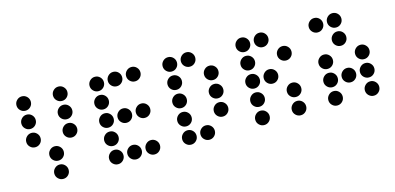

<svg xmlns="http://www.w3.org/2000/svg" viewBox="-63 -1036 2859 1388"><g transform="rotate(-15 1367.0 -342.0)"><path d="M190.4 -615.2Q190.4 -592.8 174.8 -577.1Q159.2 -561.5 136.7 -561.5Q114.7 -561.5 98.9 -577.1Q83 -592.8 83 -615.2Q83 -637.2 98.9 -653.1Q114.7 -668.9 136.7 -668.9Q159.2 -668.9 174.8 -653.1Q190.4 -637.2 190.4 -615.2ZM463.9 -615.2Q463.9 -592.8 448.2 -577.1Q432.6 -561.5 410.2 -561.5Q388.2 -561.5 372.3 -577.1Q356.4 -592.8 356.4 -615.2Q356.4 -637.2 372.3 -653.1Q388.2 -668.9 410.2 -668.9Q432.6 -668.9 448.2 -653.1Q463.9 -637.2 463.9 -615.2ZM190.4 -478.5Q190.4 -456.1 174.8 -440.4Q159.2 -424.8 136.7 -424.8Q114.7 -424.8 98.9 -440.4Q83 -456.1 83 -478.5Q83 -500.5 98.9 -516.4Q114.7 -532.2 136.7 -532.2Q159.2 -532.2 174.8 -516.4Q190.4 -500.5 190.4 -478.5ZM463.9 -478.5Q463.9 -456.1 448.2 -440.4Q432.6 -424.8 410.2 -424.8Q388.2 -424.8 372.3 -440.4Q356.4 -456.1 356.4 -478.5Q356.4 -500.5 372.3 -516.4Q388.2 -532.2 410.2 -532.2Q432.6 -532.2 448.2 -516.4Q463.9 -500.5 463.9 -478.5ZM190.4 -341.8Q190.4 -319.3 174.8 -303.7Q159.2 -288.1 136.7 -288.1Q114.7 -288.1 98.9 -303.7Q83 -319.3 83 -341.8Q83 -363.8 98.9 -379.6Q114.7 -395.5 136.7 -395.5Q159.2 -395.5 174.8 -379.6Q190.4 -363.8 190.4 -341.8ZM463.9 -341.8Q463.9 -319.3 448.2 -303.7Q432.6 -288.1 410.2 -288.1Q388.2 -288.1 372.3 -303.7Q356.4 -319.3 356.4 -341.8Q356.4 -363.8 372.3 -379.6Q388.2 -395.5 410.2 -395.5Q432.6 -395.5 448.2 -379.6Q463.9 -363.8 463.9 -341.8ZM327.1 -205.1Q327.1 -182.6 311.5 -167Q295.9 -151.4 273.4 -151.4Q251.5 -151.4 235.6 -167Q219.7 -182.6 219.7 -205.1Q219.7 -227.1 235.6 -242.9Q251.5 -258.8 273.4 -258.8Q295.9 -258.8 311.5 -242.9Q327.1 -227.1 327.1 -205.1ZM327.1 -68.4Q327.1 -45.9 311.5 -30.3Q295.9 -14.6 273.4 -14.6Q251.5 -14.6 235.6 -30.3Q219.7 -45.9 219.7 -68.4Q219.7 -90.3 235.6 -106.2Q251.5 -122.1 273.4 -122.1Q295.9 -122.1 311.5 -106.2Q327.1 -90.3 327.1 -68.4Z M737.3 -615.2Q737.3 -592.8 721.7 -577.1Q706.1 -561.5 683.6 -561.5Q661.6 -561.5 645.8 -577.1Q629.9 -592.8 629.9 -615.2Q629.9 -637.2 645.8 -653.1Q661.6 -668.9 683.6 -668.9Q706.1 -668.9 721.7 -653.1Q737.3 -637.2 737.3 -615.2ZM874 -615.2Q874 -592.8 858.4 -577.1Q842.8 -561.5 820.3 -561.5Q798.3 -561.5 782.5 -577.1Q766.6 -592.8 766.6 -615.2Q766.6 -637.2 782.5 -653.1Q798.3 -668.9 820.3 -668.9Q842.8 -668.9 858.4 -653.1Q874 -637.2 874 -615.2ZM1010.7 -615.2Q1010.7 -592.8 995.1 -577.1Q979.5 -561.5 957 -561.5Q935.1 -561.5 919.2 -577.1Q903.3 -592.8 903.3 -615.2Q903.3 -637.2 919.2 -653.1Q935.1 -668.9 957 -668.9Q979.5 -668.9 995.1 -653.1Q1010.7 -637.2 1010.7 -615.2ZM737.3 -478.5Q737.3 -456.1 721.7 -440.4Q706.1 -424.8 683.6 -424.8Q661.6 -424.8 645.8 -440.4Q629.9 -456.1 629.9 -478.5Q629.9 -500.5 645.8 -516.4Q661.6 -532.2 683.6 -532.2Q706.1 -532.2 721.7 -516.4Q737.3 -500.5 737.3 -478.5ZM737.3 -341.8Q737.3 -319.3 721.7 -303.7Q706.1 -288.1 683.6 -288.1Q661.6 -288.1 645.8 -303.7Q629.9 -319.3 629.9 -341.8Q629.9 -363.8 645.8 -379.6Q661.6 -395.5 683.6 -395.5Q706.1 -395.5 721.7 -379.6Q737.3 -363.8 737.3 -341.8ZM874 -341.8Q874 -319.3 858.4 -303.7Q842.8 -288.1 820.3 -288.1Q798.3 -288.1 782.5 -303.7Q766.6 -319.3 766.6 -341.8Q766.6 -363.8 782.5 -379.6Q798.3 -395.5 820.3 -395.5Q842.8 -395.5 858.4 -379.6Q874 -363.8 874 -341.8ZM1010.7 -341.8Q1010.7 -319.3 995.1 -303.7Q979.5 -288.1 957 -288.1Q935.1 -288.1 919.2 -303.7Q903.3 -319.3 903.3 -341.8Q903.3 -363.8 919.2 -379.6Q935.1 -395.5 957 -395.5Q979.5 -395.5 995.1 -379.6Q1010.7 -363.8 1010.7 -341.8ZM737.3 -205.1Q737.3 -182.6 721.7 -167Q706.1 -151.4 683.6 -151.4Q661.6 -151.4 645.8 -167Q629.9 -182.6 629.9 -205.1Q629.9 -227.1 645.8 -242.9Q661.6 -258.8 683.6 -258.8Q706.1 -258.8 721.7 -242.9Q737.3 -227.1 737.3 -205.1ZM737.3 -68.4Q737.3 -45.9 721.7 -30.3Q706.1 -14.6 683.6 -14.6Q661.6 -14.6 645.8 -30.3Q629.9 -45.9 629.9 -68.4Q629.9 -90.3 645.8 -106.2Q661.6 -122.1 683.6 -122.1Q706.1 -122.1 721.7 -106.2Q737.3 -90.3 737.3 -68.4ZM874 -68.4Q874 -45.9 858.4 -30.3Q842.8 -14.6 820.3 -14.6Q798.3 -14.6 782.5 -30.3Q766.6 -45.9 766.6 -68.4Q766.6 -90.3 782.5 -106.2Q798.3 -122.1 820.3 -122.1Q842.8 -122.1 858.4 -106.2Q874 -90.3 874 -68.4ZM1010.7 -68.4Q1010.7 -45.9 995.1 -30.3Q979.5 -14.6 957 -14.6Q935.1 -14.6 919.2 -30.3Q903.3 -45.9 903.3 -68.4Q903.3 -90.3 919.2 -106.2Q935.1 -122.1 957 -122.1Q979.5 -122.1 995.1 -106.2Q1010.7 -90.3 1010.7 -68.4Z M1284.2 -615.2Q1284.2 -592.8 1268.6 -577.1Q1252.9 -561.5 1230.5 -561.5Q1208.5 -561.5 1192.6 -577.1Q1176.8 -592.8 1176.8 -615.2Q1176.8 -637.2 1192.6 -653.1Q1208.5 -668.9 1230.5 -668.9Q1252.9 -668.9 1268.6 -653.1Q1284.2 -637.2 1284.2 -615.2ZM1420.9 -615.2Q1420.9 -592.8 1405.3 -577.1Q1389.6 -561.5 1367.2 -561.5Q1345.2 -561.5 1329.3 -577.1Q1313.5 -592.8 1313.5 -615.2Q1313.5 -637.2 1329.3 -653.1Q1345.2 -668.9 1367.2 -668.9Q1389.6 -668.9 1405.3 -653.1Q1420.9 -637.2 1420.9 -615.2ZM1284.2 -478.5Q1284.2 -456.1 1268.6 -440.4Q1252.9 -424.8 1230.5 -424.8Q1208.5 -424.8 1192.6 -440.4Q1176.8 -456.1 1176.8 -478.5Q1176.8 -500.5 1192.6 -516.4Q1208.5 -532.2 1230.5 -532.2Q1252.9 -532.2 1268.6 -516.4Q1284.2 -500.5 1284.2 -478.5ZM1557.6 -478.5Q1557.6 -456.1 1542 -440.4Q1526.4 -424.8 1503.9 -424.8Q1481.9 -424.8 1466.1 -440.4Q1450.2 -456.1 1450.2 -478.5Q1450.2 -500.5 1466.1 -516.4Q1481.9 -532.2 1503.9 -532.2Q1526.4 -532.2 1542 -516.4Q1557.6 -500.5 1557.6 -478.5ZM1284.2 -341.8Q1284.2 -319.3 1268.6 -303.7Q1252.9 -288.1 1230.5 -288.1Q1208.5 -288.1 1192.6 -303.7Q1176.8 -319.3 1176.8 -341.8Q1176.8 -363.8 1192.6 -379.6Q1208.5 -395.5 1230.5 -395.5Q1252.9 -395.5 1268.6 -379.6Q1284.2 -363.8 1284.2 -341.8ZM1557.6 -341.8Q1557.6 -319.3 1542 -303.7Q1526.4 -288.1 1503.9 -288.1Q1481.9 -288.1 1466.1 -303.7Q1450.2 -319.3 1450.2 -341.8Q1450.2 -363.8 1466.1 -379.6Q1481.9 -395.5 1503.9 -395.5Q1526.4 -395.5 1542 -379.6Q1557.6 -363.8 1557.6 -341.8ZM1284.2 -205.1Q1284.2 -182.6 1268.6 -167Q1252.9 -151.4 1230.5 -151.4Q1208.5 -151.4 1192.6 -167Q1176.8 -182.6 1176.8 -205.1Q1176.8 -227.1 1192.6 -242.9Q1208.5 -258.8 1230.5 -258.8Q1252.9 -258.8 1268.6 -242.9Q1284.2 -227.1 1284.2 -205.1ZM1557.6 -205.1Q1557.6 -182.6 1542 -167Q1526.4 -151.4 1503.9 -151.4Q1481.9 -151.4 1466.1 -167Q1450.2 -182.6 1450.2 -205.1Q1450.2 -227.1 1466.1 -242.9Q1481.9 -258.8 1503.9 -258.8Q1526.4 -258.8 1542 -242.9Q1557.6 -227.1 1557.6 -205.1ZM1284.2 -68.4Q1284.2 -45.9 1268.6 -30.3Q1252.9 -14.6 1230.5 -14.6Q1208.5 -14.6 1192.6 -30.3Q1176.8 -45.9 1176.8 -68.4Q1176.8 -90.3 1192.6 -106.2Q1208.5 -122.1 1230.5 -122.1Q1252.9 -122.1 1268.6 -106.2Q1284.2 -90.3 1284.2 -68.4ZM1420.9 -68.4Q1420.9 -45.9 1405.3 -30.3Q1389.6 -14.6 1367.2 -14.6Q1345.2 -14.6 1329.3 -30.3Q1313.5 -45.9 1313.5 -68.4Q1313.5 -90.3 1329.3 -106.2Q1345.2 -122.1 1367.2 -122.1Q1389.6 -122.1 1405.3 -106.2Q1420.9 -90.3 1420.9 -68.4Z M1831.1 -615.2Q1831.1 -592.8 1815.4 -577.1Q1799.8 -561.5 1777.3 -561.5Q1755.4 -561.5 1739.5 -577.1Q1723.6 -592.8 1723.6 -615.2Q1723.6 -637.2 1739.5 -653.1Q1755.4 -668.9 1777.3 -668.9Q1799.8 -668.9 1815.4 -653.1Q1831.1 -637.2 1831.1 -615.2ZM1967.8 -615.2Q1967.8 -592.8 1952.1 -577.1Q1936.5 -561.5 1914.1 -561.5Q1892.1 -561.5 1876.2 -577.1Q1860.4 -592.8 1860.4 -615.2Q1860.4 -637.2 1876.2 -653.1Q1892.1 -668.9 1914.1 -668.9Q1936.5 -668.9 1952.1 -653.1Q1967.8 -637.2 1967.8 -615.2ZM1831.1 -478.5Q1831.1 -456.1 1815.4 -440.4Q1799.8 -424.8 1777.3 -424.8Q1755.4 -424.8 1739.5 -440.4Q1723.6 -456.1 1723.6 -478.5Q1723.6 -500.5 1739.5 -516.4Q1755.4 -532.2 1777.3 -532.2Q1799.8 -532.2 1815.4 -516.4Q1831.1 -500.5 1831.1 -478.5ZM2104.5 -478.5Q2104.5 -456.1 2088.9 -440.4Q2073.2 -424.8 2050.8 -424.8Q2028.8 -424.8 2012.9 -440.4Q1997.1 -456.1 1997.1 -478.5Q1997.1 -500.5 2012.9 -516.4Q2028.8 -532.2 2050.8 -532.2Q2073.2 -532.2 2088.9 -516.4Q2104.5 -500.5 2104.5 -478.5ZM1831.1 -341.8Q1831.1 -319.3 1815.4 -303.7Q1799.8 -288.1 1777.3 -288.1Q1755.4 -288.1 1739.5 -303.7Q1723.6 -319.3 1723.6 -341.8Q1723.6 -363.8 1739.5 -379.6Q1755.4 -395.5 1777.3 -395.5Q1799.8 -395.5 1815.4 -379.6Q1831.1 -363.8 1831.1 -341.8ZM1967.8 -341.8Q1967.8 -319.3 1952.1 -303.7Q1936.5 -288.1 1914.1 -288.1Q1892.1 -288.1 1876.2 -303.7Q1860.4 -319.3 1860.4 -341.8Q1860.4 -363.8 1876.2 -379.6Q1892.1 -395.5 1914.1 -395.5Q1936.5 -395.5 1952.1 -379.6Q1967.8 -363.8 1967.8 -341.8ZM1831.1 -205.1Q1831.1 -182.6 1815.4 -167Q1799.8 -151.4 1777.3 -151.4Q1755.4 -151.4 1739.5 -167Q1723.6 -182.6 1723.6 -205.1Q1723.6 -227.1 1739.5 -242.9Q1755.4 -258.8 1777.3 -258.8Q1799.8 -258.8 1815.4 -242.9Q1831.1 -227.1 1831.1 -205.1ZM2104.5 -205.1Q2104.5 -182.6 2088.9 -167Q2073.2 -151.4 2050.8 -151.4Q2028.8 -151.4 2012.9 -167Q1997.1 -182.6 1997.1 -205.1Q1997.1 -227.1 2012.9 -242.9Q2028.8 -258.8 2050.8 -258.8Q2073.2 -258.8 2088.9 -242.9Q2104.5 -227.1 2104.5 -205.1ZM1831.1 -68.4Q1831.1 -45.9 1815.4 -30.3Q1799.8 -14.6 1777.3 -14.6Q1755.4 -14.6 1739.5 -30.3Q1723.6 -45.9 1723.6 -68.4Q1723.6 -90.3 1739.5 -106.2Q1755.4 -122.1 1777.3 -122.1Q1799.8 -122.1 1815.4 -106.2Q1831.1 -90.3 1831.1 -68.4ZM2104.5 -68.4Q2104.5 -45.9 2088.9 -30.3Q2073.2 -14.6 2050.8 -14.6Q2028.8 -14.6 2012.9 -30.3Q1997.1 -45.9 1997.1 -68.4Q1997.1 -90.3 2012.9 -106.2Q2028.8 -122.1 2050.8 -122.1Q2073.2 -122.1 2088.9 -106.2Q2104.5 -90.3 2104.5 -68.4Z M2377.9 -615.2Q2377.9 -592.8 2362.3 -577.1Q2346.7 -561.5 2324.2 -561.5Q2302.2 -561.5 2286.4 -577.1Q2270.5 -592.8 2270.5 -615.2Q2270.5 -637.2 2286.4 -653.1Q2302.2 -668.9 2324.2 -668.9Q2346.7 -668.9 2362.3 -653.1Q2377.9 -637.2 2377.9 -615.2ZM2514.6 -615.2Q2514.6 -592.8 2499 -577.1Q2483.4 -561.5 2460.9 -561.5Q2439 -561.5 2423.1 -577.1Q2407.2 -592.8 2407.2 -615.2Q2407.2 -637.2 2423.1 -653.1Q2439 -668.9 2460.9 -668.9Q2483.4 -668.9 2499 -653.1Q2514.6 -637.2 2514.6 -615.2ZM2514.6 -478.5Q2514.6 -456.1 2499 -440.4Q2483.4 -424.8 2460.9 -424.8Q2439 -424.8 2423.1 -440.4Q2407.2 -456.1 2407.2 -478.5Q2407.2 -500.5 2423.1 -516.4Q2439 -532.2 2460.9 -532.2Q2483.4 -532.2 2499 -516.4Q2514.6 -500.5 2514.6 -478.5ZM2377.9 -341.8Q2377.9 -319.3 2362.3 -303.7Q2346.7 -288.1 2324.2 -288.1Q2302.2 -288.1 2286.4 -303.7Q2270.5 -319.3 2270.5 -341.8Q2270.5 -363.8 2286.4 -379.6Q2302.2 -395.5 2324.2 -395.5Q2346.7 -395.5 2362.3 -379.6Q2377.9 -363.8 2377.9 -341.8ZM2651.4 -341.8Q2651.4 -319.3 2635.7 -303.7Q2620.1 -288.1 2597.7 -288.1Q2575.7 -288.1 2559.8 -303.7Q2543.9 -319.3 2543.9 -341.8Q2543.9 -363.8 2559.8 -379.6Q2575.7 -395.5 2597.7 -395.5Q2620.1 -395.5 2635.7 -379.6Q2651.4 -363.8 2651.4 -341.8ZM2377.9 -205.1Q2377.9 -182.6 2362.3 -167Q2346.7 -151.4 2324.2 -151.4Q2302.2 -151.4 2286.4 -167Q2270.5 -182.6 2270.5 -205.1Q2270.5 -227.1 2286.4 -242.9Q2302.2 -258.8 2324.2 -258.8Q2346.7 -258.8 2362.3 -242.9Q2377.9 -227.1 2377.9 -205.1ZM2514.6 -205.1Q2514.6 -182.6 2499 -167Q2483.4 -151.4 2460.9 -151.4Q2439 -151.4 2423.1 -167Q2407.2 -182.6 2407.2 -205.1Q2407.2 -227.1 2423.1 -242.9Q2439 -258.8 2460.9 -258.8Q2483.4 -258.8 2499 -242.9Q2514.6 -227.1 2514.6 -205.1ZM2651.4 -205.1Q2651.4 -182.6 2635.7 -167Q2620.1 -151.4 2597.7 -151.4Q2575.7 -151.4 2559.8 -167Q2543.9 -182.6 2543.9 -205.1Q2543.9 -227.1 2559.8 -242.9Q2575.7 -258.8 2597.7 -258.8Q2620.1 -258.8 2635.7 -242.9Q2651.4 -227.1 2651.4 -205.1ZM2377.9 -68.4Q2377.9 -45.9 2362.3 -30.3Q2346.7 -14.6 2324.2 -14.6Q2302.2 -14.6 2286.4 -30.3Q2270.5 -45.9 2270.5 -68.4Q2270.5 -90.3 2286.4 -106.2Q2302.2 -122.1 2324.2 -122.1Q2346.7 -122.1 2362.3 -106.2Q2377.9 -90.3 2377.9 -68.4ZM2651.4 -68.4Q2651.4 -45.9 2635.7 -30.3Q2620.1 -14.6 2597.7 -14.6Q2575.7 -14.6 2559.8 -30.3Q2543.9 -45.9 2543.9 -68.4Q2543.9 -90.3 2559.8 -106.2Q2575.7 -122.1 2597.7 -122.1Q2620.1 -122.1 2635.7 -106.2Q2651.4 -90.3 2651.4 -68.4Z"/></g></svg>

Font: DatDot
Style: Regular
Weight: 400
Designer: GGBot
Version: 1.00